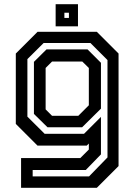

<svg xmlns="http://www.w3.org/2000/svg" viewBox="-20 -691 645 911"><path d="M80 200V59H361L401.5 18.5V-10L391.5 0H158L55 -103V-437L158 -540H439.5L542.5 -437V97L439.5 200ZM135 146H402.5L490 56V-406L409 -487H187L110 -410.5V-137.5L192 -56H378.5L459 -136.5V41.5L387 115.5H135ZM205.5 -87 141 -150.5V-397.5L200.5 -456.5H395.5L459 -393V-175.5L369.5 -87ZM227 -141.5H351.5L401.5 -191.5V-368.5L370.5 -399H227L196.5 -368.5V-172ZM244 -566V-671H350V-566ZM285.5 -606H307V-630.5H285.5Z"/></svg>

Font: Tourney Thin SemiBold
Style: Regular
Weight: 600
Version: Version 1.015